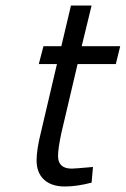

<svg xmlns="http://www.w3.org/2000/svg" viewBox="-20 -668 457 698"><path d="M113 -85Q113 -124 129 -188L187 -435H121L138 -500H203L238 -648H313L277 -500H417L401 -435H262L203 -184Q191 -128 191 -101Q191 -55 241 -55Q252 -55 318 -61L313 -4Q259 10 216 10Q167 10 140 -15Q113 -40 113 -85Z"/></svg>

Font: Cairo
Style: Italic
Weight: 400
Italic angle: -13°
Designer: Mohamed Gaber, Accademia di Belle Arti di Urbino and others
Foundry: Kief Type Foundry, Accademia di Belle Arti di Urbino and others
Version: Version 3.011